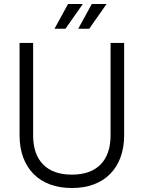

<svg xmlns="http://www.w3.org/2000/svg" viewBox="-20 -926 720 962"><path d="M340 16Q279 16 230.5 -2Q182 -20 148 -54.5Q114 -89 96 -138Q78 -187 78 -248V-711H146V-248Q146 -153 196 -102Q246 -51 340 -51Q434 -51 484 -102Q534 -153 534 -248V-711H602V-248Q602 -187 584 -138Q566 -89 532 -54.5Q498 -20 449.5 -2Q401 16 340 16ZM253 -782 321 -906H395L308 -782ZM372 -782 440 -906H514L427 -782Z"/></svg>

Font: Geist Light
Style: Regular
Weight: 400
Designer: Basement.studio, Andrés Briganti, Mateo Zaragoza
Foundry: Basement.studio, Vercel, Andrés Briganti, Guido Ferreyra, Mateo Zaragoza
Version: Version 1.401